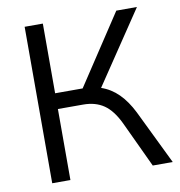

<svg xmlns="http://www.w3.org/2000/svg" viewBox="-80 -778 800 852"><g transform="rotate(-10 320.5 -352.5)"><path d="M87 0V-705H169V-391H293L500 -705H593L374 -379Q418 -364 451.5 -330.5Q485 -297 511 -245L630 0H540L443 -207Q414 -268 376 -294Q338 -320 283 -320H169V0Z"/></g></svg>

Font: Nunito Sans
Style: Regular
Weight: 400
Designer: Vernon Adams
Foundry: Vernon Adams
Version: Version 3.101; ttfautohint (v1.8.4.7-5d5b);gftools[0.9.27]